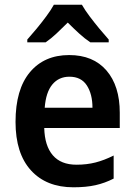

<svg xmlns="http://www.w3.org/2000/svg" viewBox="-20 -786 572 816"><path d="M274 -552Q376 -552 432.5 -486.5Q489 -421 489 -307V-242H168Q170 -166 204.5 -126Q239 -86 305 -86Q349 -86 386 -95.5Q423 -105 463 -125V-27Q426 -8 386 1Q346 10 292 10Q177 10 111.5 -62Q46 -134 46 -268Q46 -406 107 -479Q168 -552 274 -552ZM275 -460Q230 -460 202.5 -427Q175 -394 170 -328H373Q373 -386 349 -423Q325 -460 275 -460ZM328 -766Q341 -743 361 -716.5Q381 -690 402.5 -664Q424 -638 442 -618V-606H364Q340 -622 316.5 -643.5Q293 -665 268 -690Q243 -665 220 -643.5Q197 -622 174 -606H96V-618Q114 -638 135.5 -664Q157 -690 177 -717Q197 -744 209 -766Z"/></svg>

Font: Noto Sans Khmer UI SemiCondensed SemiBold
Style: Regular
Weight: 600
Width: 4
Designer: Danh Hong and the Monotype Design Team
Foundry: Monotype Imaging Inc.
Version: Version 2.002; ttfautohint (v1.8.4.7-5d5b)